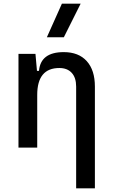

<svg xmlns="http://www.w3.org/2000/svg" viewBox="-20 -815 626 1060"><path d="M400.4 224.6V-336.9Q400.4 -386.2 376 -412.8Q351.6 -439.5 307.6 -439.5Q185.5 -439.5 185.5 -291V0H82V-517.6H175.8L184.1 -423.8H195.3Q204.1 -527.3 332 -527.3Q414.1 -527.3 459 -477.5Q503.9 -427.7 503.9 -336.9V224.6ZM238.8 -609.4 321.8 -794.9H425.3L332.5 -609.4Z"/></svg>

Font: Cascadia Mono PL
Style: Regular
Weight: 400
Monospace: yes
Designer: Aaron Bell
Foundry: Saja Typeworks
Version: Version 2404.023; ttfautohint (v1.8.4)